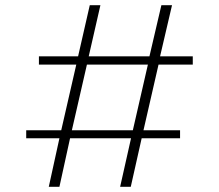

<svg xmlns="http://www.w3.org/2000/svg" viewBox="-20 -720 844 740"><path d="M130 -471V-503H281L326 -700H367L322 -503H556L602 -700H643L597 -503H723V-471H591L533 -218H674V-187H526L484 0H443L485 -187H250L209 0H168L209 -187H81V-218H216L274 -471ZM315 -471 257 -218H492L550 -471Z"/></svg>

Font: Georama Extended ExtraLight
Style: Regular
Weight: 200
Width: 7
Designer: Jean-Baptiste Levee
Foundry: Production Type
Version: Version 1.000